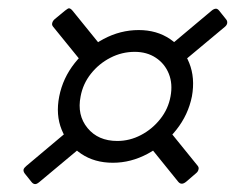

<svg xmlns="http://www.w3.org/2000/svg" viewBox="-20 -520 593 474"><path d="M258.7 -118.2Q213.2 -118.2 180.4 -140.4Q147.5 -162.5 132.4 -199.4Q117.2 -236.4 126.2 -281.9Q135.2 -327.5 164.6 -364.5Q194 -401.5 235.5 -423.6Q277 -445.8 322.5 -445.8Q367 -445.8 399.8 -423.6Q432.5 -401.5 447.2 -364.5Q462 -327.5 453.8 -282Q444.6 -236.4 415.3 -199.5Q386 -162.5 344.6 -140.4Q303.2 -118.2 258.7 -118.2ZM67 -65.5Q62 -65.5 58 -70.5L41.2 -91.5Q37.2 -97 38.2 -101.5Q39.2 -105.5 45.2 -110.5L164.2 -210.5L196.8 -170.5L77 -70.5Q71 -65.5 67 -65.5ZM269.5 -172Q300.2 -172 328 -186.6Q355.8 -201.1 375.6 -226.1Q395.4 -251 401 -282Q406.8 -313 396.8 -337.9Q386.8 -362.8 364.7 -377.4Q342.7 -392 312.6 -392Q280.8 -392 252.5 -377.4Q224.2 -362.9 204.4 -337.9Q184.7 -313 179 -282Q169.8 -236 196 -204Q222.2 -172 269.5 -172ZM428.8 -66.5Q423.8 -66.5 419.8 -71.5L339.8 -170.5L387.2 -210.5L468.2 -110.5Q471.2 -106.5 470.2 -102.5Q469.2 -96.5 464.2 -92.5L439.8 -71.5Q433.8 -66.5 428.8 -66.5ZM192.8 -353.5 110.8 -454.5Q107.8 -458.5 108.8 -462.5Q109.8 -468 114.8 -472.5L140.2 -493.5Q147.8 -499.5 150.2 -499.5Q154.2 -499.5 159.2 -493.5L240.2 -393.5ZM415 -353.5 384.2 -394.5 502.2 -493.5Q508.2 -498.5 513.2 -498.5Q517.2 -498.5 521.2 -493.5L538 -472.5Q541.8 -468.2 540.8 -462.4Q539.8 -457.5 534.8 -453.5Z"/></svg>

Font: Young Serif Light
Style: Italic
Weight: 300
Italic angle: -10.979°
Designer: Bastien Sozeau
Foundry: NBR — Bastien Sozeau
Version: Version 5.001